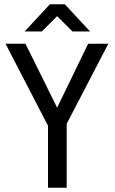

<svg xmlns="http://www.w3.org/2000/svg" viewBox="-20 -900 540 904"><path d="M395 -694H490L294 -317V-16H206V-308L6 -694H100L249 -393ZM285 -880 404 -752H321L249 -824L177 -752H96L215 -880Z"/></svg>

Font: D2Coding ligature
Style: Regular
Weight: 400
Monospace: yes
Designer: Yong-Rak Park; Jeong-Hwan Yoon; Sang-Min Lee;
Foundry: NHN Corporation
Version: Version 1.3.2; Build 20180524